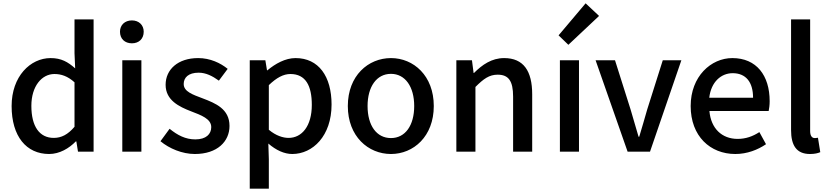

<svg xmlns="http://www.w3.org/2000/svg" viewBox="-20 -914 4998 1157"><path d="M276 14C339 14 396 -20 437 -62H440L450 0H544V-797H429V-593L433 -502C389 -541 349 -564 285 -564C163 -564 50 -454 50 -275C50 -92 139 14 276 14ZM304 -83C218 -83 169 -152 169 -276C169 -395 232 -468 308 -468C349 -468 388 -455 429 -418V-150C389 -103 350 -83 304 -83Z M717 0H832V-551H717ZM775 -653C817 -653 846 -680 846 -723C846 -763 817 -791 775 -791C732 -791 703 -763 703 -723C703 -680 732 -653 775 -653Z M1154 14C1290 14 1363 -62 1363 -155C1363 -258 1278 -292 1202 -321C1141 -344 1087 -362 1087 -408C1087 -446 1115 -476 1177 -476C1221 -476 1260 -456 1299 -428L1352 -499C1309 -534 1247 -564 1174 -564C1052 -564 978 -495 978 -403C978 -310 1059 -271 1132 -243C1192 -220 1253 -198 1253 -148C1253 -106 1222 -74 1157 -74C1098 -74 1050 -99 1002 -138L947 -63C1000 -19 1078 14 1154 14Z M1485 223H1600V45L1597 -49C1643 -9 1693 14 1741 14C1865 14 1978 -95 1978 -284C1978 -454 1900 -564 1761 -564C1699 -564 1639 -530 1591 -490H1589L1579 -551H1485ZM1719 -83C1686 -83 1643 -96 1600 -132V-401C1646 -445 1687 -468 1730 -468C1822 -468 1859 -397 1859 -282C1859 -154 1799 -83 1719 -83Z M2336 14C2472 14 2594 -92 2594 -275C2594 -458 2472 -564 2336 -564C2199 -564 2076 -458 2076 -275C2076 -92 2199 14 2336 14ZM2336 -82C2249 -82 2195 -158 2195 -275C2195 -391 2249 -469 2336 -469C2422 -469 2476 -391 2476 -275C2476 -158 2422 -82 2336 -82Z M2730 0H2845V-390C2894 -439 2928 -464 2979 -464C3044 -464 3072 -427 3072 -332V0H3187V-346C3187 -486 3135 -564 3018 -564C2943 -564 2886 -524 2836 -474H2834L2824 -551H2730Z M3354 0H3469V-551H3354ZM3405 -644 3590 -818 3509 -894 3346 -701Z M3762 0H3897L4086 -551H3974L3880 -254C3865 -200 3848 -144 3832 -90H3828C3812 -144 3796 -200 3780 -254L3686 -551H3569Z M4411 14C4482 14 4546 -11 4596 -45L4556 -118C4516 -92 4474 -77 4425 -77C4330 -77 4264 -140 4255 -245H4612C4615 -259 4618 -281 4618 -304C4618 -459 4539 -564 4393 -564C4265 -564 4142 -454 4142 -275C4142 -93 4260 14 4411 14ZM4254 -325C4265 -421 4326 -473 4395 -473C4475 -473 4518 -419 4518 -325Z M4861 14C4890 14 4909 9 4923 3L4909 -84C4898 -82 4894 -82 4889 -82C4875 -82 4862 -93 4862 -124V-797H4747V-130C4747 -40 4778 14 4861 14Z"/></svg>

Font: GenYoGothic2 TW M
Style: Regular
Weight: 500
Version: Version 2.100;PS 2.1;hotconv 16.6.51;makeotf.lib2.5.65220 DE